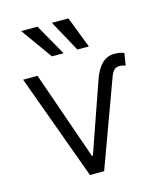

<svg xmlns="http://www.w3.org/2000/svg" viewBox="-113 -846 793 931"><g transform="rotate(-15 283.0 -380.5)"><path d="M101.6 -530.3 255.9 -86.9H260.7L380.9 -431.6Q415.5 -537.1 488.3 -537.1Q518.1 -537.1 537.1 -528.3L527.3 -467.8Q521.5 -469.7 513.4 -471.7Q505.4 -473.6 496.1 -473.6Q479.5 -473.6 468.8 -461.9Q458 -450.2 450.2 -426.8L293.9 0H222.7L29.3 -530.3ZM81.1 -760.7H163.1L252 -603.5H193.4ZM235.4 -760.7H318.4L378.9 -603.5H321.3Z"/></g></svg>

Font: Pretendard JP Light
Style: Regular
Weight: 300
Designer: Base glyphs from Inter by Rasmus Andersson; Hangeul glyphs from Noto Sans CJK(Source Han Sans) by Jang Soo-young and Kan
Foundry: Kil Hyung-jin
Version: Version 1.309